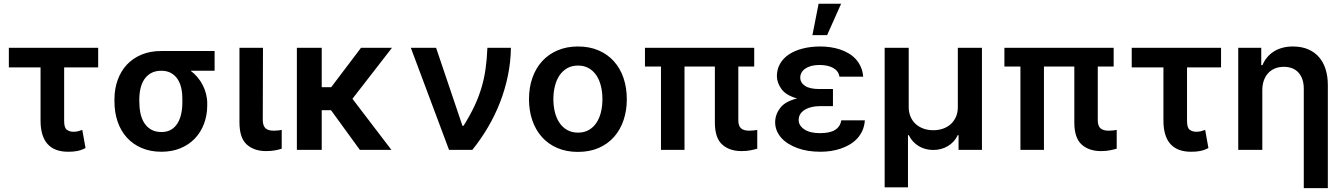

<svg xmlns="http://www.w3.org/2000/svg" viewBox="-20 -801 7181 1026"><path d="M504.6 -545.5V-440.7H322.8V-154.1Q322.8 -117.5 337.7 -107.2Q352.3 -96.9 372.2 -96.9Q387.8 -96.9 398.4 -100.1Q409.1 -103.3 419.7 -106.9L437.1 -9.9Q425.4 -3.9 414.4 0Q403.4 3.9 392.2 6Q381 8.2 369.1 9.1Q357.2 9.9 343.8 9.9Q308.6 9.9 281.2 0Q253.9 -9.9 235.1 -30.4Q216.3 -50.8 206.5 -82.2Q196.7 -113.6 196.7 -156.2V-440.7H27.3V-545.5Z M841.6 -528.4H1126.8V-422.9H998.6Q1019.2 -407.7 1035.5 -388.1Q1051.8 -368.6 1063.4 -346.2Q1074.9 -323.9 1081.1 -299Q1087.4 -274.1 1087.4 -248.6V-238.6Q1087.4 -185 1070.1 -139.4Q1052.9 -93.8 1021 -60.5Q989 -27.3 943.9 -8.7Q898.8 9.9 843 9.9Q784.1 9.9 737.4 -9.9Q690.7 -29.8 658.2 -65.5Q625.7 -101.2 608.7 -150.6Q591.6 -199.9 591.6 -258.5V-269.9Q591.6 -326 608.7 -373.4Q625.7 -420.8 657.8 -455.3Q690 -489.7 736.3 -509.1Q782.7 -528.4 841.6 -528.4ZM724.4 -269.9V-258.5Q724.4 -225.1 730.6 -195.5Q736.9 -165.8 751.1 -143.6Q765.3 -121.4 787.8 -108.5Q810.4 -95.5 843 -95.5Q873.6 -95.5 894.9 -108.5Q916.2 -121.4 929.5 -143.6Q942.8 -165.8 948.9 -195.5Q954.9 -225.1 954.5 -258.5V-269.9Q954.9 -300.8 949 -328.5Q943.2 -356.2 929.7 -377.1Q916.2 -398.1 894.5 -410.5Q872.9 -422.9 841.6 -422.9Q810 -422.9 787.6 -410.5Q765.3 -398.1 751.2 -377.1Q737.2 -356.2 730.8 -328.5Q724.4 -300.8 724.4 -269.9Z M1259.6 -545.5H1385.3L1384.2 -158.7Q1384.9 -128.2 1399 -115.4Q1413 -102.6 1443.2 -102.6Q1456.3 -102.6 1467.3 -104Q1478.3 -105.5 1485.4 -106.9V-6.4Q1469.5 -1.1 1448.5 2.7Q1427.6 6.4 1402 6.4Q1337.7 6.4 1298.7 -28.8Q1259.6 -63.9 1259.6 -147Z M1699.2 -545.5V-335.2H1750L1909.1 -545.5H2074.6L1863.3 -273.1L2071.7 0H1903.1L1748.9 -212H1699.2V0H1566.4V-545.5Z M2175.4 -545.5H2310.4L2451.3 -128.6H2457Q2491.1 -183.2 2514.2 -231.9Q2537.3 -280.5 2552 -329.4Q2566.8 -378.2 2574.4 -430.6Q2582 -483 2584.5 -545.5H2710.2Q2709.2 -470.2 2694.2 -397.4Q2679.3 -324.6 2652.7 -255.7Q2626.1 -186.8 2588.4 -122.5Q2550.8 -58.2 2503.9 0H2379.6Z M3068.2 -552.6Q3130.3 -552.6 3178.8 -531.6Q3227.3 -510.7 3260.8 -473.2Q3294.4 -435.7 3312 -383.9Q3329.5 -332 3329.5 -270.6Q3329.5 -211.3 3312.5 -160Q3295.5 -108.7 3262.4 -70.7Q3229.4 -32.7 3180.6 -11Q3131.7 10.7 3068.2 10.7Q3006.4 10.7 2957.9 -10.3Q2909.4 -31.2 2875.9 -68.7Q2842.3 -106.2 2824.6 -157.8Q2806.8 -209.5 2806.8 -270.6Q2806.8 -333.8 2825.3 -385.8Q2843.8 -437.9 2877.8 -474.8Q2911.9 -511.7 2960.2 -532.1Q3008.5 -552.6 3068.2 -552.6ZM2937.1 -271Q2937.1 -233.7 2945.3 -201.2Q2953.5 -168.7 2970 -144.4Q2986.5 -120 3011.2 -106.2Q3035.9 -92.3 3068.9 -92.3Q3101.6 -92.3 3126.1 -106.2Q3150.6 -120 3166.9 -144.4Q3183.2 -168.7 3191.2 -201.2Q3199.2 -233.7 3199.2 -271Q3199.2 -308.2 3191.2 -341.1Q3183.2 -373.9 3166.9 -398.3Q3150.6 -422.6 3126.1 -436.6Q3101.6 -450.6 3068.9 -450.6Q3035.9 -450.6 3011.2 -436.6Q2986.5 -422.6 2970 -398.3Q2953.5 -373.9 2945.3 -341.1Q2937.1 -308.2 2937.1 -271Z M3426.5 -545.5H4010.3V-445.3H3925.4V-158.7Q3925.4 -128.2 3939.8 -115.4Q3954.2 -102.6 3984 -102.6Q3996.4 -102.6 4007.8 -104Q4019.2 -105.5 4026.6 -106.9V-6.4Q4010.7 -1.8 3989.9 2.3Q3969.1 6.4 3942.5 6.4Q3878.2 6.4 3839.1 -28.8Q3800.1 -63.9 3800.1 -147V-445.3H3637.8V0H3512.1V-445.3H3426.5Z M4122.2 -148.4Q4122.5 -188.9 4149.1 -224.1Q4175.4 -258.9 4239.3 -274.9Q4180.4 -291.5 4156.2 -324.9Q4131.7 -359 4131.4 -394.2Q4131.7 -431.8 4149 -461.3Q4166.2 -490.8 4197.1 -511Q4228 -531.2 4270.6 -541.9Q4313.2 -552.6 4364.3 -552.6Q4390.6 -552.6 4416.9 -548.8Q4443.2 -545.1 4467.7 -537.1Q4492.2 -529.1 4513.8 -516.5Q4535.5 -503.9 4552.2 -486Q4568.9 -468 4579.5 -444.4Q4590.2 -420.8 4592.7 -391.3H4465.9Q4463.4 -406.6 4454.9 -418.3Q4446.4 -430 4432.5 -437.9Q4418.7 -445.7 4400 -449.8Q4381.4 -453.8 4359 -453.8Q4334.5 -453.8 4315.5 -448.7Q4296.5 -443.5 4283.4 -434.5Q4270.2 -425.4 4263.3 -413.2Q4256.4 -400.9 4256.4 -386.4Q4256.7 -358.7 4282.1 -342Q4307.5 -325.3 4358 -325.3H4431.1V-233.7H4358Q4340.9 -233.7 4321.6 -229.9Q4302.2 -226.2 4285.9 -217.5Q4269.5 -208.8 4258.7 -194.6Q4247.9 -180.4 4247.9 -159.4Q4247.9 -130 4278.1 -109.7Q4307.9 -89.5 4361.5 -89.5Q4414.8 -89.5 4442.3 -106.7Q4469.8 -123.9 4475.9 -158H4601.6Q4599.4 -127.8 4588.6 -103.5Q4577.8 -79.2 4560.4 -60.5Q4543 -41.9 4520.4 -28.6Q4497.9 -15.3 4472.3 -6.7Q4446.7 1.8 4419.4 5.9Q4392 9.9 4365.1 9.9Q4294.4 9.9 4241.5 -9.6Q4214.5 -19.5 4192.3 -33.4Q4170.1 -47.2 4154.7 -64.8Q4139.2 -82.4 4130.7 -103.3Q4122.2 -124.3 4122.2 -148.4ZM4321.4 -613.3 4354.4 -781.2H4474.8L4399.9 -613.3Z M4707.4 -545.5H4835.9V-229.4Q4835.9 -200.3 4845.9 -177.2Q4855.8 -154.1 4873.4 -138.1Q4891 -122.2 4915.1 -113.6Q4939.3 -105.1 4967.3 -105.1Q4995.4 -105.1 5019.5 -113.6Q5043.7 -122.2 5061.3 -138.3Q5078.8 -154.5 5088.8 -177.6Q5098.7 -200.6 5098.4 -229.4V-545.5H5227.3V0H5102.3V-78.8H5098Q5089.1 -59.7 5075.5 -44.9Q5061.8 -30.2 5044.7 -20.1Q5027.7 -9.9 5008 -4.8Q4988.3 0.4 4967.3 0.4Q4946 0.4 4926.3 -4.8Q4906.6 -9.9 4889.7 -20.1Q4872.9 -30.2 4859.2 -44.9Q4845.5 -59.7 4836.3 -78.8H4832V199.9H4707.4Z M5347.3 -545.5H5931.1V-445.3H5846.2V-158.7Q5846.2 -128.2 5860.6 -115.4Q5875 -102.6 5904.8 -102.6Q5917.3 -102.6 5928.6 -104Q5940 -105.5 5947.4 -106.9V-6.4Q5931.5 -1.8 5910.7 2.3Q5889.9 6.4 5863.3 6.4Q5799 6.4 5759.9 -28.8Q5720.9 -63.9 5720.9 -147V-445.3H5558.6V0H5432.9V-445.3H5347.3Z M6505 -545.5V-440.7H6323.2V-154.1Q6323.2 -117.5 6338.1 -107.2Q6352.6 -96.9 6372.5 -96.9Q6388.1 -96.9 6398.8 -100.1Q6409.4 -103.3 6420.1 -106.9L6437.5 -9.9Q6425.8 -3.9 6414.8 0Q6403.8 3.9 6392.6 6Q6381.4 8.2 6369.5 9.1Q6357.6 9.9 6344.1 9.9Q6308.9 9.9 6281.6 0Q6254.3 -9.9 6235.4 -30.4Q6216.6 -50.8 6206.9 -82.2Q6197.1 -113.6 6197.1 -156.2V-440.7H6027.7V-545.5Z M6596.9 0V-545.5H6719.8V-452.8H6726.2Q6735.8 -475.9 6750.9 -494.1Q6766 -512.4 6786.6 -525.6Q6807.2 -538.7 6832.7 -545.6Q6858.3 -552.6 6888.8 -552.6Q6935.7 -552.6 6970.9 -537.3Q7006 -522 7029.3 -494.7Q7052.6 -467.3 7064.1 -429.7Q7075.6 -392 7075.6 -347.3V204.5H6947.1V-327.4Q6947.1 -354.8 6939.8 -376.2Q6932.5 -397.7 6919 -412.8Q6905.5 -427.9 6885.8 -435.9Q6866.1 -443.9 6840.9 -443.9Q6812.9 -443.9 6791.4 -434.5Q6769.9 -425.1 6755.3 -408.6Q6740.8 -392 6733.1 -369.3Q6725.5 -346.6 6725.5 -319.6V0Z"/></svg>

Font: Inter P Semi Bold
Style: Regular
Weight: 600
Designer: Rasmus Andersson
Foundry: rsms
Version: Version 3.018;git-588b23468